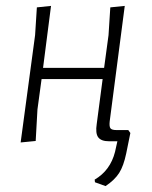

<svg xmlns="http://www.w3.org/2000/svg" viewBox="-20 -479 514 651"><path d="M338 152 302 139 301 130Q354 99 370 36L378 0H350Q323 0 313 -13.5Q303 -27 308 -59L328 -211H121L107 -108L101 -1L50 4L99 -360L105 -454L153 -459L126 -249H333L348 -360L354 -454L403 -459L352 -68Q350 -50 354.5 -44Q359 -38 375 -38H415L422 -28L408 41Q399 84 384 107.5Q369 131 338 152Z"/></svg>

Font: Alegreya Sans Light
Style: Italic
Weight: 300
Italic angle: -7°
Designer: Juan Pablo del Peral
Foundry: Huerta Tipografica
Version: Version 2.007